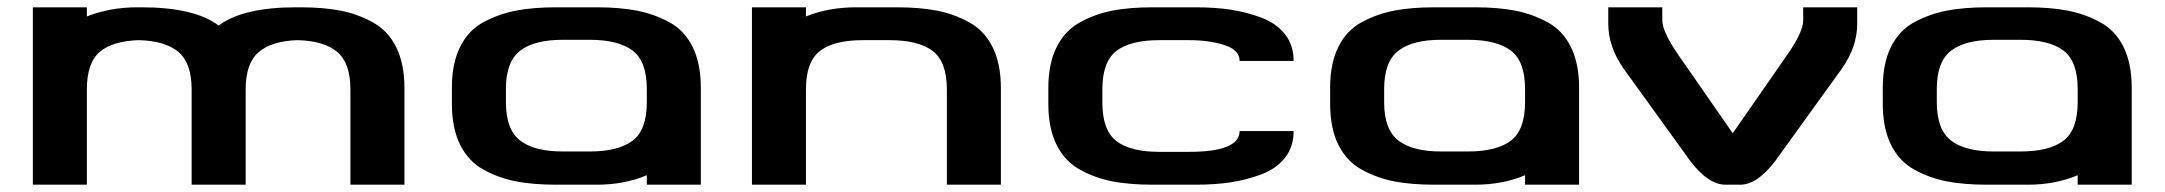

<svg xmlns="http://www.w3.org/2000/svg" viewBox="-20 -506 5930 526"><path d="M802 -486Q865 -486 912 -477Q959 -468 1001 -445Q1043 -422 1065.5 -376.5Q1088 -331 1088 -265V0H940V-261Q940 -333 904 -363.5Q868 -394 796 -396Q725 -394 689 -363.5Q653 -333 653 -261V0H505V-261Q505 -333 469 -363.5Q433 -394 361 -396Q289 -394 253.5 -364Q218 -334 218 -261V0H70V-486H218V-461Q282 -486 356 -486H367Q513 -486 579 -436Q646 -486 791 -486Z M1366 -226Q1366 -151 1405 -121Q1444 -91 1522 -91H1595Q1674 -91 1713 -120.5Q1752 -150 1752 -226V-262Q1752 -338 1713 -367.5Q1674 -397 1595 -397H1522Q1444 -397 1405 -367Q1366 -337 1366 -262ZM1900 0H1752V-26Q1691 0 1615 0H1504Q1441 0 1394 -9Q1347 -18 1305 -41Q1263 -64 1240.5 -109.5Q1218 -155 1218 -222V-266Q1218 -332 1240.5 -377.5Q1263 -423 1305 -445.5Q1347 -468 1394 -477Q1441 -486 1504 -486H1615Q1677 -486 1724 -477Q1771 -468 1813 -445.5Q1855 -423 1877.5 -377.5Q1900 -332 1900 -266Z M2574 -261Q2574 -337 2535 -366.5Q2496 -396 2417 -396H2344Q2265 -396 2226.5 -366.5Q2188 -337 2188 -261V0H2040V-486H2188V-461Q2250 -486 2326 -486H2437Q2499 -486 2546 -477Q2593 -468 2635 -445Q2677 -422 2699.5 -376.5Q2722 -331 2722 -265V0H2574Z M3000 -225Q3000 -149 3038.5 -119.5Q3077 -90 3156 -90H3237Q3376 -90 3376 -147H3524Q3524 -104 3500.5 -74Q3477 -44 3436 -28.5Q3395 -13 3351.5 -6.5Q3308 0 3256 0H3138Q3075 0 3028 -9Q2981 -18 2939 -41Q2897 -64 2874.5 -109.5Q2852 -155 2852 -221V-265Q2852 -331 2874.5 -376.5Q2897 -422 2939 -445Q2981 -468 3028 -477Q3075 -486 3138 -486H3256Q3308 -486 3351.5 -479.5Q3395 -473 3436 -457.5Q3477 -442 3500.5 -412Q3524 -382 3524 -339H3376Q3376 -369 3334.5 -382.5Q3293 -396 3237 -396H3156Q3077 -396 3038.5 -366.5Q3000 -337 3000 -261Z M3772 -226Q3772 -151 3811 -121Q3850 -91 3928 -91H4001Q4080 -91 4119 -120.5Q4158 -150 4158 -226V-262Q4158 -338 4119 -367.5Q4080 -397 4001 -397H3928Q3850 -397 3811 -367Q3772 -337 3772 -262ZM4306 0H4158V-26Q4097 0 4021 0H3910Q3847 0 3800 -9Q3753 -18 3711 -41Q3669 -64 3646.5 -109.5Q3624 -155 3624 -222V-266Q3624 -332 3646.5 -377.5Q3669 -423 3711 -445.5Q3753 -468 3800 -477Q3847 -486 3910 -486H4021Q4083 -486 4130 -477Q4177 -468 4219 -445.5Q4261 -423 4283.5 -377.5Q4306 -332 4306 -266Z M4428 -318Q4386 -378 4386 -441V-486H4534V-450Q4534 -419 4579 -354L4727 -141L4875 -354Q4920 -418 4920 -450V-486H5068V-441Q5068 -378 5026 -318L4842 -63Q4793 0 4748 0H4707Q4661 0 4612 -63Z M5286 -226Q5286 -151 5325 -121Q5364 -91 5442 -91H5515Q5594 -91 5633 -120.5Q5672 -150 5672 -226V-262Q5672 -338 5633 -367.5Q5594 -397 5515 -397H5442Q5364 -397 5325 -367Q5286 -337 5286 -262ZM5820 0H5672V-26Q5611 0 5535 0H5424Q5361 0 5314 -9Q5267 -18 5225 -41Q5183 -64 5160.5 -109.5Q5138 -155 5138 -222V-266Q5138 -332 5160.5 -377.5Q5183 -423 5225 -445.5Q5267 -468 5314 -477Q5361 -486 5424 -486H5535Q5597 -486 5644 -477Q5691 -468 5733 -445.5Q5775 -423 5797.5 -377.5Q5820 -332 5820 -266Z"/></svg>

Font: Aneo
Style: Bold
Weight: 700
Designer: Anastasios Pappas
Foundry: Anastasios Pappas
Version: Version 1.000